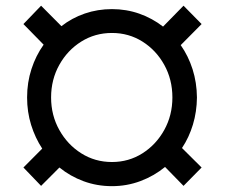

<svg xmlns="http://www.w3.org/2000/svg" viewBox="-20 -634 777 664"><path d="M367.2 9.8Q315.4 9.8 269 -7.3Q222.7 -24.4 185.5 -54.7L122.1 8.8L61 -54.7L126 -120.1Q101.6 -157.2 87.6 -202.1Q73.7 -247.1 73.7 -296.9Q73.7 -349.1 88.9 -395.5Q104 -441.9 130.9 -479.5L61 -550.8L122.1 -614.3L192.4 -543.5Q228.5 -571.8 273.2 -587.2Q317.9 -602.5 367.2 -602.5Q417 -602.5 461.9 -586.7Q506.8 -570.8 543.9 -542L614.7 -614.3L677.2 -550.8L605 -478Q631.3 -440.4 646 -394.5Q660.6 -348.6 661.1 -296.9Q660.6 -247.6 647.2 -203.1Q633.8 -158.7 609.4 -122.1L677.2 -54.7L614.7 8.8L550.8 -56.6Q512.7 -25.4 465.8 -7.8Q418.9 9.8 367.2 9.8ZM367.2 -73.7Q425.3 -73.7 472.7 -103.8Q520 -133.8 548.1 -184.6Q576.2 -235.4 576.2 -296.9Q576.2 -358.9 548.1 -409.7Q520 -460.4 472.7 -490.2Q425.3 -520 367.2 -520Q308.6 -520 261 -490.2Q213.4 -460.4 185.1 -409.7Q156.7 -358.9 156.7 -296.9Q156.7 -235.4 185.1 -184.6Q213.4 -133.8 261 -103.8Q308.6 -73.7 367.2 -73.7Z"/></svg>

Font: Inter Medium
Style: Regular
Weight: 500
Designer: Rasmus Andersson
Foundry: rsms
Version: Version 4.001;git-9221beed3